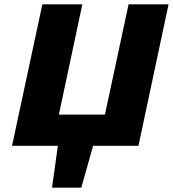

<svg xmlns="http://www.w3.org/2000/svg" viewBox="-20 -678 804 893"><path d="M222 195 254 -35H423L358 195ZM437 0 578 -658H764L624 0ZM97 0 128 -145H595L564 0ZM36 0 177 -658H363L223 0Z"/></svg>

Font: Ysabeau Office Black
Style: Italic
Weight: 900
Italic angle: -12°
Designer: Christian Thalmann (Catharsis Fonts)
Version: Version 2.001;gftools[0.9.30]; featfreeze: tnum,lnum,ss02